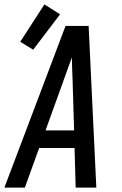

<svg xmlns="http://www.w3.org/2000/svg" viewBox="-35 -853 555 873"><path d="M-15 0 263 -735H368L403 0H309L304 -180H143L78 0ZM302 -260 295 -490Q294 -516 293 -541.5Q292 -567 292 -592Q283 -567 273.5 -541.5Q264 -516 255 -490L172 -260ZM116 -627 57 -663 167 -833 238 -788Z"/></svg>

Font: Iosevka SS04 Medium Oblique
Style: Regular
Weight: 500
Italic angle: -9°
Monospace: yes
Designer: Belleve Invis
Foundry: Belleve Invis
Version: Version 19.0.0; ttfautohint (v1.8.4)